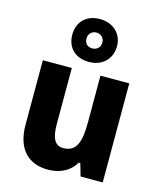

<svg xmlns="http://www.w3.org/2000/svg" viewBox="-125 -931 855 1030"><g transform="rotate(15 303.0 -416.5)"><path d="M302 -605C374 -605 427 -652 427 -725C427 -796 373 -843 302 -843C228 -843 179 -796 179 -724C179 -651 228 -605 302 -605ZM302 -680C273 -680 258 -698 258 -724C258 -750 277 -768 302 -768C327 -768 346 -750 346 -724C346 -698 327 -680 302 -680ZM542 -550H382V-290C382 -183 363 -123 289 -123C242 -123 223 -162 223 -238V-550H62V-191C62 -56 132 10 239 10C303 10 359 -15 390 -69H399L419 0H542Z"/></g></svg>

Font: Noto Sans Myanmar UI SemiCondensed ExtraBold
Style: Regular
Weight: 800
Width: 4
Designer: Monotype Design Team
Foundry: Monotype Imaging Inc.
Version: Version 2.103